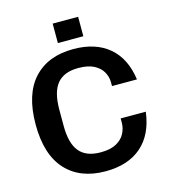

<svg xmlns="http://www.w3.org/2000/svg" viewBox="-126 -968 950 1078"><g transform="rotate(-15 349.0 -429.0)"><path d="M355 10Q207 10 124.5 -80Q42 -170 42 -345Q42 -520 124.5 -610Q207 -700 355 -700Q484 -700 562 -634Q640 -568 657 -443H512V-465Q512 -496 496.5 -524.5Q481 -553 446.5 -571.5Q412 -590 355 -590Q271 -590 231.5 -542Q192 -494 192 -392V-298Q192 -196 231.5 -148Q271 -100 355 -100Q412 -100 446.5 -119Q481 -138 496.5 -168Q512 -198 512 -231V-255H658Q642 -126 564 -58Q486 10 355 10ZM281 -755V-868H429V-755Z"/></g></svg>

Font: Mozilla Text ExtraLight
Style: Regular
Weight: 200
Designer: Studio DRAMA
Foundry: Studio DRAMA
Version: Version 1.000